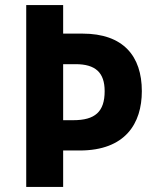

<svg xmlns="http://www.w3.org/2000/svg" viewBox="-20 -734 615 754"><path d="M537 -376C537 -514 464 -602 304 -602H228V-714H83V0H228V-143H293C472 -143 537 -249 537 -376ZM268 -262H228V-482H277C355 -482 391 -449 391 -376C391 -295 353 -262 268 -262Z"/></svg>

Font: Noto Sans Kannada SemiCondensed
Style: Bold
Weight: 700
Width: 4
Designer: Jelle Bosma - Monotype Design Team
Foundry: Monotype Imaging Inc.
Version: Version 2.005